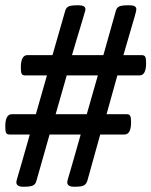

<svg xmlns="http://www.w3.org/2000/svg" viewBox="-20 -706 574 728"><path d="M471 -686Q497 -686 497 -671Q497 -668 495.5 -661.5Q494 -655 490 -641Q486 -627 481 -610.5Q476 -594 467 -562.5Q458 -531 448 -497H517Q528 -497 531 -490Q534 -483 534 -467Q534 -420 509 -420H425L384 -273H460Q471 -273 474 -266Q477 -259 477 -243Q477 -196 452 -196H360L311 -20Q307 -8 298 -3Q289 2 265 2H261Q235 2 235 -15Q235 -19 238 -29Q241 -39 254.5 -85.5Q268 -132 286 -196H168L118 -20Q115 -8 105.5 -3Q96 2 72 2H68Q42 2 42 -15Q42 -19 45 -29Q48 -39 61.5 -85.5Q75 -132 93 -196H17Q6 -196 3 -202.5Q0 -209 0 -226Q0 -273 25 -273H116L158 -420H76Q65 -420 62 -426.5Q59 -433 59 -450Q59 -497 84 -497H179L227 -664Q230 -676 239 -681Q248 -686 274 -686H278Q304 -686 304 -671Q304 -668 302 -661.5Q300 -655 296 -641Q292 -627 287 -610.5Q282 -594 272.5 -563Q263 -532 253 -497H372L419 -664Q422 -676 431 -681Q440 -686 466 -686ZM351 -420H233L191 -273H309Z"/></svg>

Font: Asap
Style: Italic
Weight: 400
Italic angle: -6°
Designer: Pablo Cosgaya
Foundry: Pablo Cosgaya
Version: Version 1.007;PS 001.007;hotconv 1.0.70;makeotf.lib2.5.58329